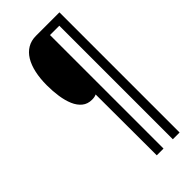

<svg xmlns="http://www.w3.org/2000/svg" viewBox="-276 -817 1002 1002"><g transform="rotate(-45 225.0 -316.5)"><path d="M230 127 229 -323.2Q223.1 -320.3 215.3 -318.6Q207.5 -316.9 196.3 -316.9Q164.6 -316.9 142.6 -334.7Q120.6 -352.5 107.4 -383.5Q94.2 -414.6 88.4 -454.1Q82.5 -493.7 82.5 -536.6Q82.5 -587.4 91.6 -628.4Q100.6 -669.4 118.4 -698.7Q136.2 -728 163.1 -743.9Q189.9 -759.8 225.1 -759.8H398.4V127H348.6V-710.9H279.8V127Z"/></g></svg>

Font: Open Sans Condensed
Style: Italic
Weight: 400
Width: 3
Italic angle: -12°
Designer: Monotype Design Team
Foundry: Monotype Imaging Inc.
Version: Version 3.000